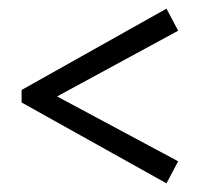

<svg xmlns="http://www.w3.org/2000/svg" viewBox="-20 -503 489 444"><path d="M392 -130 365 -79 30 -266V-295L365 -483L392 -432L112 -280Z"/></svg>

Font: Piazzolla
Style: Regular
Weight: 400
Designer: Juan Pablo del Peral
Foundry: Huerta Tipografica
Version: Version 1.330